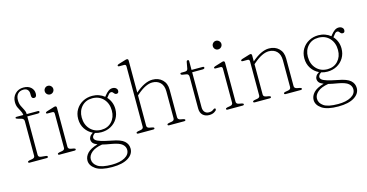

<svg xmlns="http://www.w3.org/2000/svg" viewBox="-93 -1171 3560 1864"><g transform="rotate(-15 1687.0 -238.5)"><path d="M172.5 -54Q172.5 -30 199.5 -27L247 -22Q264 -20 264 -10Q264 0 249 0H80Q65 0 65 -10Q65 -18.5 82 -22L111 -27Q137.5 -32 137.5 -53.5V-401Q137.5 -425.5 111 -433L85 -439.5Q58.5 -446 58.5 -454Q58.5 -463 70 -463H139Q137 -485 125.5 -505.2Q114 -525.5 103 -549Q92 -572.5 92 -605Q92 -655 124.8 -687.8Q157.5 -720.5 207.5 -720.5Q255.5 -720.5 282.5 -695.5Q309.5 -670.5 309.5 -633.5Q309.5 -595.5 283.5 -595.5Q258 -595.5 258 -627.5V-643.5Q258 -670 244.2 -685.2Q230.5 -700.5 202 -700.5Q166.5 -700 145.8 -678Q125 -656 125 -615.5Q125 -581 137 -555.8Q149 -530.5 160.8 -509.2Q172.5 -488 172.5 -466V-463H283.5Q298.5 -463 298.5 -452.5Q298.5 -439.5 275 -439.5H172.5ZM441.5 -588.5Q424 -588.5 411.5 -601.2Q399 -614 399 -632Q399 -649.5 411.5 -662.2Q424 -675 441.5 -675Q460 -675 472.8 -662Q485.5 -649 485.5 -632Q485.5 -614 472.8 -601.2Q460 -588.5 441.5 -588.5ZM472.5 -446.5V-54Q472.5 -32 499.5 -27L527 -22Q544 -19 544 -10Q544 0 529 0H380Q365 0 365 -10Q365 -18.5 382 -22L411 -27Q437.5 -32 437.5 -53.5V-396Q437.5 -416.5 419 -416.5H371Q356.5 -416.5 356.5 -425.5Q356.5 -433.5 370.5 -438L429.5 -456Q438 -458.5 445.2 -461Q452.5 -463.5 457 -463.5Q472.5 -463.5 472.5 -446.5Z M904.5 -0.5Q992 15 1026.2 45.5Q1060.5 76 1060.5 121Q1060.5 177.5 1003.8 213.2Q947 249 843.5 249Q731 249 678.2 212.8Q625.5 176.5 625.5 126Q625.5 87 656.5 53.2Q687.5 19.5 760.5 -1.5Q727.5 -14.5 716 -30Q704.5 -45.5 704.5 -66Q704.5 -77 713.2 -92.5Q722 -108 746 -122.5Q700 -144 671.5 -187.2Q643 -230.5 643 -287.5Q643 -341 668 -382Q693 -423 735.8 -446.2Q778.5 -469.5 831.5 -469.5Q866.5 -469.5 897.5 -458.5Q928.5 -447.5 953 -427.5L962.5 -440Q981 -463.5 1000.2 -477.2Q1019.5 -491 1041.5 -491Q1062 -491 1075.5 -480Q1089 -469 1089 -453.5Q1089 -427 1067 -427Q1054.5 -427 1047.8 -434.5Q1041 -442 1035 -449.2Q1029 -456.5 1020 -456.5Q1005.5 -456.5 994.8 -444.5Q984 -432.5 969 -412.5Q991.5 -388.5 1004.2 -356.8Q1017 -325 1017 -288Q1017 -234.5 991.8 -193Q966.5 -151.5 923.8 -128.2Q881 -105 828 -105Q795.5 -105 765.5 -114.5Q736.5 -94.5 736.5 -74Q736.5 -60 750.2 -48.2Q764 -36.5 800.2 -25.2Q836.5 -14 904.5 -0.5ZM826 -446.5Q761 -446.5 720.5 -403Q680 -359.5 680 -293Q680 -220 723.2 -174Q766.5 -128 834.5 -128Q899.5 -128 939.8 -171.5Q980 -215 980 -282Q980 -354.5 937.5 -400.5Q895 -446.5 826 -446.5ZM660 122.5Q660 166.5 702.5 196Q745 225.5 846.5 225.5Q928 225.5 976.8 198Q1025.5 170.5 1025.5 124Q1025.5 92 998.2 67.8Q971 43.5 893.5 30Q838.5 21 802.5 12Q731.5 23.5 695.8 54.2Q660 85 660 122.5Z M1263.5 -709V-386.5Q1359.5 -470 1437 -470Q1497.5 -470 1536 -433Q1574.5 -396 1574.5 -332V-55.5Q1574.5 -32 1603 -27L1629 -22Q1646 -18.5 1646 -10Q1646 0 1631 0H1481.5Q1466.5 0 1466.5 -10Q1466.5 -19 1483.5 -22L1512.5 -27Q1539.5 -31.5 1539.5 -55.5V-323.5Q1539.5 -383 1508.8 -413.5Q1478 -444 1428.5 -444Q1396.5 -444 1358.5 -425.8Q1320.5 -407.5 1275.5 -368.5L1263.5 -358.5V-54Q1263.5 -32 1290.5 -27L1318 -22Q1335 -19 1335 -10Q1335 0 1320 0H1171Q1156 0 1156 -10Q1156 -18.5 1173 -22L1202 -27Q1228.5 -32 1228.5 -53.5V-659Q1228.5 -679 1210 -679H1162Q1147.5 -679 1147.5 -688.5Q1147.5 -696.5 1161.5 -701L1220.5 -719Q1229 -721.5 1236.2 -723.8Q1243.5 -726 1248 -726Q1263.5 -726 1263.5 -709Z M1768 -435 1734 -440.5Q1715.5 -443.5 1715.5 -454Q1715.5 -463 1728.5 -463H1757.5Q1773 -463 1781.5 -467.5Q1790 -472 1792.5 -484.5L1804 -548Q1806.5 -564 1818 -564Q1829.5 -564 1829.5 -551V-463H1940.5Q1955.5 -463 1955.5 -452.5Q1955.5 -439.5 1932 -439.5H1829.5V-87.5Q1829.5 -56 1845.2 -38.8Q1861 -21.5 1887.5 -21.5Q1908 -21.5 1919 -27Q1930 -32.5 1936 -38Q1942 -43.5 1948 -43.5Q1960.5 -43.5 1957.5 -30Q1955.5 -19.5 1934.2 -7.2Q1913 5 1883 5Q1844.5 5 1819.5 -17.8Q1794.5 -40.5 1794.5 -86V-403Q1794.5 -416 1788.8 -424.5Q1783 -433 1768 -435Z M2131 -588.5Q2113.5 -588.5 2101 -601.2Q2088.5 -614 2088.5 -632Q2088.5 -649.5 2101 -662.2Q2113.5 -675 2131 -675Q2149.5 -675 2162.2 -662Q2175 -649 2175 -632Q2175 -614 2162.2 -601.2Q2149.5 -588.5 2131 -588.5ZM2162 -446.5V-54Q2162 -32 2189 -27L2216.5 -22Q2233.5 -19 2233.5 -10Q2233.5 0 2218.5 0H2069.5Q2054.5 0 2054.5 -10Q2054.5 -18.5 2071.5 -22L2100.5 -27Q2127 -32 2127 -53.5V-396Q2127 -416.5 2108.5 -416.5H2060.5Q2046 -416.5 2046 -425.5Q2046 -433.5 2060 -438L2119 -456Q2127.5 -458.5 2134.8 -461Q2142 -463.5 2146.5 -463.5Q2162 -463.5 2162 -446.5Z M2434.5 -446.5V-386.5Q2530 -470 2608 -470Q2668.5 -470 2707 -433Q2745.5 -396 2745.5 -332V-55.5Q2745.5 -32 2774 -27L2800 -22Q2817 -18.5 2817 -10Q2817 0 2802 0H2652.5Q2637.5 0 2637.5 -10Q2637.5 -19 2654.5 -22L2683.5 -27Q2710.5 -31.5 2710.5 -55.5V-323.5Q2710.5 -383 2679.8 -413.5Q2649 -444 2599.5 -444Q2567.5 -444 2529.5 -425.8Q2491.5 -407.5 2446.5 -368.5L2434.5 -358.5V-54Q2434.5 -32 2461.5 -27L2489 -22Q2506 -19 2506 -10Q2506 0 2491 0H2342Q2327 0 2327 -10Q2327 -18.5 2344 -22L2373 -27Q2399.5 -32 2399.5 -53.5V-396Q2399.5 -416.5 2381 -416.5H2333Q2318.5 -416.5 2318.5 -425.5Q2318.5 -433.5 2332.5 -438L2391.5 -456Q2400 -458.5 2407.2 -461Q2414.5 -463.5 2419 -463.5Q2434.5 -463.5 2434.5 -446.5Z M3177.5 -0.5Q3265 15 3299.2 45.5Q3333.5 76 3333.5 121Q3333.5 177.5 3276.8 213.2Q3220 249 3116.5 249Q3004 249 2951.2 212.8Q2898.5 176.5 2898.5 126Q2898.5 87 2929.5 53.2Q2960.5 19.5 3033.5 -1.5Q3000.5 -14.5 2989 -30Q2977.5 -45.5 2977.5 -66Q2977.5 -77 2986.2 -92.5Q2995 -108 3019 -122.5Q2973 -144 2944.5 -187.2Q2916 -230.5 2916 -287.5Q2916 -341 2941 -382Q2966 -423 3008.8 -446.2Q3051.5 -469.5 3104.5 -469.5Q3139.5 -469.5 3170.5 -458.5Q3201.5 -447.5 3226 -427.5L3235.5 -440Q3254 -463.5 3273.2 -477.2Q3292.5 -491 3314.5 -491Q3335 -491 3348.5 -480Q3362 -469 3362 -453.5Q3362 -427 3340 -427Q3327.5 -427 3320.8 -434.5Q3314 -442 3308 -449.2Q3302 -456.5 3293 -456.5Q3278.5 -456.5 3267.8 -444.5Q3257 -432.5 3242 -412.5Q3264.5 -388.5 3277.2 -356.8Q3290 -325 3290 -288Q3290 -234.5 3264.8 -193Q3239.5 -151.5 3196.8 -128.2Q3154 -105 3101 -105Q3068.5 -105 3038.5 -114.5Q3009.5 -94.5 3009.5 -74Q3009.5 -60 3023.2 -48.2Q3037 -36.5 3073.2 -25.2Q3109.5 -14 3177.5 -0.5ZM3099 -446.5Q3034 -446.5 2993.5 -403Q2953 -359.5 2953 -293Q2953 -220 2996.2 -174Q3039.5 -128 3107.5 -128Q3172.5 -128 3212.8 -171.5Q3253 -215 3253 -282Q3253 -354.5 3210.5 -400.5Q3168 -446.5 3099 -446.5ZM2933 122.5Q2933 166.5 2975.5 196Q3018 225.5 3119.5 225.5Q3201 225.5 3249.8 198Q3298.5 170.5 3298.5 124Q3298.5 92 3271.2 67.8Q3244 43.5 3166.5 30Q3111.5 21 3075.5 12Q3004.5 23.5 2968.8 54.2Q2933 85 2933 122.5Z"/></g></svg>

Font: Fraunces 9pt S050 Thin
Style: Regular
Weight: 100
Version: Version 1.000; ttfautohint (v1.8.3)